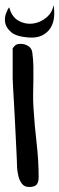

<svg xmlns="http://www.w3.org/2000/svg" viewBox="-28 -745 237 765"><path d="M22.5 -552.7Q30.3 -563.5 36.6 -566.9Q43 -570.3 54.7 -570.3Q70.3 -570.3 84.5 -561.5Q98.6 -552.7 100.6 -536.1Q104.5 -508.8 105 -481Q105.5 -453.1 105 -425.3Q104.5 -397.5 104 -369.6Q103.5 -341.8 105.5 -314.5Q109.4 -248 117.7 -176.8Q126 -105.5 126 -39.1Q126 -19.5 118.2 -9.8Q110.4 0 87.9 0Q69.3 0 59.6 -12.7Q49.8 -25.4 45.4 -43Q41 -60.5 40 -78.6Q39.1 -96.7 39.1 -107.4Q39.1 -115.2 37.6 -140.1Q36.1 -165 34.7 -198.7Q33.2 -232.4 31.2 -270Q29.3 -307.6 27.3 -341.3Q25.4 -375 23.9 -399.9Q22.5 -424.8 22.5 -432.6V-493.2ZM84 -595.7Q36.1 -599.6 16.1 -617.2Q-3.9 -634.8 -7.3 -654.3Q-10.7 -673.8 -3.9 -691.9Q2.9 -710 8.8 -715.8Q18.6 -677.7 45.4 -662.6Q72.3 -647.5 101.6 -650.9Q130.9 -654.3 155.3 -673.8Q179.7 -693.4 185.5 -724.6Q189.5 -702.1 187.5 -678.2Q185.5 -654.3 174.3 -635.3Q163.1 -616.2 141.1 -604.5Q119.1 -592.8 84 -595.7Z"/></svg>

Font: Covered By Your Grace
Style: Regular
Weight: 400
Designer: Kimberly Geswein
Foundry: Kimberly Geswein
Version: Version 1.0